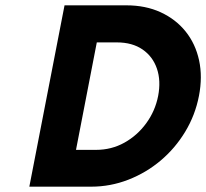

<svg xmlns="http://www.w3.org/2000/svg" viewBox="-20 -700 773 720"><path d="M90 0 222 -680H454Q526 -680 582.5 -654Q639 -628 676 -582Q713 -536 726.5 -474Q740 -412 726 -340Q712 -268 674.5 -206Q637 -144 582.5 -98Q528 -52 461 -26Q394 0 322 0ZM265 -138H340Q398 -138 446.5 -165Q495 -192 528.5 -238Q562 -284 573 -340Q584 -397 568.5 -442.5Q553 -488 514.5 -514.5Q476 -541 418 -541H343Z"/></svg>

Font: Teachers
Style: Italic
Weight: 400
Italic angle: -11°
Designer: Alfredo Marco Pradil, Chank Diesel
Version: Version 1.001